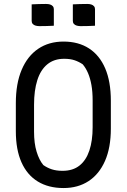

<svg xmlns="http://www.w3.org/2000/svg" viewBox="-20 -930 640 970"><path d="M301 -720Q376 -720 429.5 -685.5Q483 -651 511.5 -584.5Q540 -518 540 -421V-280Q540 -184 510.5 -117Q481 -50 427.5 -15Q374 20 301 20Q225 20 171 -13Q117 -46 88.5 -110Q60 -174 60 -267V-409Q60 -508 89.5 -577.5Q119 -647 173 -683.5Q227 -720 301 -720ZM152 -265Q152 -206 165 -163.5Q178 -121 199 -96Q219 -82 242 -74.5Q265 -67 296 -67Q348 -67 381.5 -93.5Q415 -120 431.5 -169.5Q448 -219 448 -287V-423Q448 -466 442 -500Q436 -534 425 -560Q414 -586 398 -605Q379 -618 357 -625.5Q335 -633 304 -633Q253 -633 219 -605Q185 -577 168.5 -525Q152 -473 152 -401ZM140 -908Q157 -909 176 -909.5Q195 -910 212 -910Q224 -910 232.5 -907.5Q241 -905 246.5 -899Q252 -893 252 -884V-800Q234 -799 215.5 -798.5Q197 -798 179 -798Q169 -798 160 -800.5Q151 -803 145.5 -809Q140 -815 140 -824ZM348 -908Q366 -909 384.5 -909.5Q403 -910 421 -910Q432 -910 440.5 -907.5Q449 -905 454.5 -899Q460 -893 460 -884V-800Q443 -799 424 -798.5Q405 -798 387 -798Q377 -798 368 -800.5Q359 -803 353.5 -809Q348 -815 348 -824Z"/></svg>

Font: Rec Mono Semicasual
Style: Regular
Weight: 400
Version: Version 1.085; ttfautohint (v1.8.4.7-5d5b)